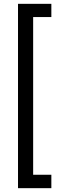

<svg xmlns="http://www.w3.org/2000/svg" viewBox="-20 -831 347 1002"><path d="M74 151V-811H248V-742H153V81H248V151Z"/></svg>

Font: Firefly Display
Style: Regular
Weight: 400
Designer: Colophon Foundry, Jonny Pinhorn
Foundry: Colophon Foundry
Version: Version 1.200; ttfautohint (v1.8.3)